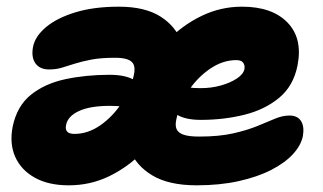

<svg xmlns="http://www.w3.org/2000/svg" viewBox="-20 -545 967 575"><path d="M569 10Q486 10 436.5 -19.5Q387 -49 369 -97Q351 -145 362 -200Q374 -260 404.5 -318Q435 -376 481 -423Q527 -470 584 -497.5Q641 -525 705 -525Q795 -525 841 -477.5Q887 -430 871 -349Q859 -288 816.5 -252.5Q774 -217 712.5 -201.5Q651 -186 581 -186Q528 -186 502 -207Q476 -228 482 -256Q485 -271 493.5 -278.5Q502 -286 518 -286Q528 -286 542.5 -283.5Q557 -281 581 -281Q613 -281 641.5 -289Q670 -297 689.5 -310Q709 -323 712 -338Q714 -350 708 -357.5Q702 -365 688 -365Q647 -365 609 -339Q571 -313 544 -272.5Q517 -232 508 -187Q504 -169 509 -158Q514 -147 530 -141.5Q546 -136 576 -136Q636 -136 678 -145.5Q720 -155 750.5 -167.5Q781 -180 803.5 -189.5Q826 -199 847 -199Q871 -199 881.5 -182.5Q892 -166 887 -137Q881 -109 857 -83Q833 -57 792 -36Q751 -15 694.5 -2.5Q638 10 569 10ZM186 10Q125 10 84 -13Q43 -36 25.5 -75.5Q8 -115 18 -166Q31 -228 73 -261.5Q115 -295 176.5 -308Q238 -321 308 -321Q360 -321 386.5 -302.5Q413 -284 409 -259Q405 -241 396 -232Q387 -223 372 -223Q361 -223 347 -225.5Q333 -228 309 -228Q250 -228 216.5 -212.5Q183 -197 178 -171Q175 -158 181 -151Q187 -144 203 -144Q244 -144 281.5 -170.5Q319 -197 345.5 -238Q372 -279 381 -321Q385 -340 380.5 -351Q376 -362 362 -367Q348 -372 325 -372Q282 -372 253.5 -366.5Q225 -361 204.5 -354.5Q184 -348 166 -342.5Q148 -337 127 -337Q99 -337 86 -355.5Q73 -374 79 -405Q85 -436 117.5 -463.5Q150 -491 205.5 -508Q261 -525 336 -525Q414 -525 460.5 -495.5Q507 -466 523.5 -418.5Q540 -371 529 -315Q517 -255 486.5 -197Q456 -139 410 -92Q364 -45 307.5 -17.5Q251 10 186 10Z"/></svg>

Font: Shantell Sans ExtraBold
Style: Italic
Weight: 800
Italic angle: -11°
Designer: Stephen Nixon, Anya Danilova, Shantell Martin
Foundry: Arrow Type
Version: Version 1.011;[c5ecc13dd]